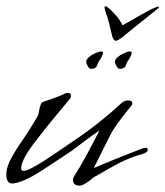

<svg xmlns="http://www.w3.org/2000/svg" viewBox="-20 -586 524 608"><path d="M233 2Q211 2 211 -17L213 -25Q233 -56 253 -93Q273 -130 295 -173Q285 -166 273.5 -158Q262 -150 249 -140Q236 -130 221.5 -119Q207 -108 190 -97L114 -47Q80 -25 56 -15Q32 -5 18 -5Q0 -5 0 -35Q0 -60 23 -98Q31 -112 40 -125.5Q49 -139 58 -152Q67 -165 77.5 -182Q88 -199 100 -219Q101 -223 102 -227Q103 -231 104 -236Q105 -244 110 -258Q112 -263 136 -270Q150 -275 162 -279.5Q174 -284 182 -288Q189 -292 194 -292Q205 -292 205 -282Q205 -281 203 -275Q176 -243 149 -210Q122 -177 95 -142Q47 -81 47 -53Q47 -45 55 -45Q70 -45 120 -77Q141 -91 162 -105Q183 -119 203 -133Q251 -165 291.5 -197Q332 -229 365 -260Q376 -268 385 -268Q399 -268 399 -259Q399 -254 395 -250Q372 -222 355.5 -199.5Q339 -177 329 -158L277 -54Q303 -65 341 -80.5Q379 -96 431 -116Q434 -117 436.5 -117.5Q439 -118 440 -118Q448 -118 448 -112Q448 -104 433 -99Q393 -88 356 -69Q339 -60 323 -51Q307 -42 290 -32Q289 -31 287 -30Q285 -29 281 -27Q277 -25 272.5 -21Q268 -17 261 -12Q241 2 233 2ZM359 -368Q354 -368 349 -376.5Q344 -385 344 -390Q344 -398 353 -405.5Q362 -413 373.5 -418Q385 -423 391 -423Q397 -423 397 -420Q397 -415 394.5 -409.5Q392 -404 387 -396Q382 -390 378.5 -379Q375 -368 359 -368ZM268 -368Q263 -368 258 -376.5Q253 -385 253 -390Q253 -398 262 -405.5Q271 -413 282.5 -418Q294 -423 300 -423Q306 -423 306 -420Q306 -415 303.5 -409.5Q301 -404 296 -396Q291 -390 287.5 -379Q284 -368 268 -368ZM481 -565Q484 -565 484 -563Q484 -562 471.5 -552Q459 -542 441.5 -528Q424 -514 406.5 -500Q389 -486 378 -477Q355 -457 347 -457Q338 -457 334 -477Q330 -495 325.5 -512.5Q321 -530 316 -543Q311 -558 311 -562Q311 -566 314 -566Q318 -566 325 -560Q333 -553 346.5 -538Q360 -523 368 -506Q394 -520 423 -537Q452 -554 471 -562Q477 -565 481 -565Z"/></svg>

Font: Whisper
Style: Regular
Weight: 400
Designer: Robert E. Leuschke
Foundry: Robert E. Leuschke
Version: Version 1.010; ttfautohint (v1.8.4.7-5d5b)